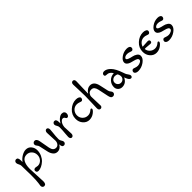

<svg xmlns="http://www.w3.org/2000/svg" viewBox="200 -2065 3670 3670"><g transform="rotate(-45 2035.0 -230.0)"><path d="M118 290Q99 290 84.5 275.5Q70 261 70 234Q70 229 79.5 168Q89 107 89 -36Q89 -179 84 -298Q83 -321 66.5 -351Q50 -381 50 -404Q50 -427 65 -441.5Q80 -456 99 -456Q149 -456 149 -377V-330Q191 -388 250.5 -422Q310 -456 361 -456Q428 -456 469 -406.5Q510 -357 510 -291Q510 -225 484 -168Q458 -111 418 -74Q378 -37 333 -15.5Q288 6 247 6Q199 6 199 -41Q199 -62 214 -72Q229 -82 244 -82Q259 -82 275.5 -77Q292 -72 306 -72Q366 -72 407 -116.5Q448 -161 448 -225Q448 -289 407 -333Q366 -377 306 -377Q228 -377 191.5 -314Q155 -251 155 -142Q155 -84 163 41Q171 166 171 211Q171 290 118 290Z M884 -171 874 -396Q874 -423 887.5 -439.5Q901 -456 920 -456Q939 -456 951 -440.5Q963 -425 963 -398.5Q963 -372 957 -324Q945 -228 945 -152Q945 -122 964.5 -94.5Q984 -67 984 -45Q984 -23 969 -8.5Q954 6 935 6Q885 6 885 -73Q838 6 767 6Q710 6 676.5 -35Q643 -76 630 -135L592 -307Q586 -336 565.5 -358.5Q545 -381 545 -404Q545 -427 561 -441.5Q577 -456 599 -456Q649 -456 664 -377L702 -168Q721 -68 797 -68Q834 -68 858 -97.5Q882 -127 884 -171Z M1187 -235 1195 -54Q1195 -27 1181.5 -10.5Q1168 6 1149 6Q1130 6 1118 -9.5Q1106 -25 1106 -52Q1106 -79 1111 -129Q1121 -229 1121 -298Q1121 -328 1102.5 -355.5Q1084 -383 1084 -405Q1084 -427 1099 -441.5Q1114 -456 1133 -456Q1183 -456 1183 -377V-338Q1213 -392 1255 -424Q1297 -456 1332 -456Q1367 -456 1385.5 -438.5Q1404 -421 1404 -392Q1404 -363 1390 -343.5Q1376 -324 1360 -324Q1344 -324 1335.5 -332.5Q1327 -341 1323 -350.5Q1319 -360 1308 -368.5Q1297 -377 1280 -377Q1251 -377 1222 -339Q1193 -301 1187 -235Z M1664 -378Q1598 -378 1556.5 -332.5Q1515 -287 1515 -224Q1515 -161 1558.5 -117Q1602 -73 1665 -73Q1721 -73 1766 -114Q1782 -128 1790 -128Q1798 -128 1804 -122Q1810 -116 1810 -109Q1810 -80 1753.5 -37Q1697 6 1625.5 6Q1554 6 1501.5 -52Q1449 -110 1449 -196Q1449 -306 1532 -381Q1615 -456 1715 -456Q1757 -456 1783.5 -441.5Q1810 -427 1810 -404.5Q1810 -382 1796.5 -368Q1783 -354 1770 -354Q1757 -354 1725.5 -366Q1694 -378 1664 -378Z M2214 -22Q2203 -43 2197 -73L2153 -282Q2143 -328 2121.5 -355Q2100 -382 2055.5 -382Q2011 -382 1986.5 -351.5Q1962 -321 1961 -285Q1969 -48 1969 -34.5Q1969 -21 1957 -7.5Q1945 6 1926 6Q1907 6 1893.5 -7.5Q1880 -21 1880 -52Q1880 -83 1885 -199.5Q1890 -316 1890 -380Q1890 -444 1885 -552Q1880 -660 1880 -691Q1880 -722 1893.5 -736Q1907 -750 1926 -750Q1945 -750 1957 -736.5Q1969 -723 1969 -692.5Q1969 -662 1964.5 -550.5Q1960 -439 1960 -368Q2019 -456 2096 -456Q2201 -456 2231 -315L2269 -143Q2275 -114 2295.5 -91.5Q2316 -69 2316 -46Q2316 -23 2300 -8.5Q2284 6 2265 6Q2246 6 2234 -1Q2222 -8 2214 -22Z M2748 6Q2707 6 2675 -79L2667 -101Q2616 6 2514 6Q2463 6 2429.5 -26.5Q2396 -59 2396 -108Q2396 -184 2448 -239Q2500 -294 2584 -298Q2564 -333 2539.5 -350.5Q2515 -368 2495 -371Q2475 -374 2457.5 -374.5Q2440 -375 2430 -382Q2420 -389 2420 -409.5Q2420 -430 2436.5 -443Q2453 -456 2476 -456Q2541 -456 2604 -391Q2667 -326 2714 -187L2733 -134Q2740 -116 2762.5 -85.5Q2785 -55 2785 -36Q2785 -17 2775 -5.5Q2765 6 2748 6ZM2641 -156Q2641 -181 2632 -202.5Q2623 -224 2621 -229Q2595 -245 2559 -245Q2523 -245 2494.5 -221Q2466 -197 2466 -159Q2466 -121 2491.5 -95.5Q2517 -70 2553 -70Q2589 -70 2615 -95.5Q2641 -121 2641 -156Z M2867 -303Q2867 -357 2936 -406.5Q3005 -456 3088 -456Q3128 -456 3149.5 -441.5Q3171 -427 3171 -404Q3171 -381 3157.5 -367.5Q3144 -354 3130.5 -354Q3117 -354 3086 -366Q3055 -378 3021.5 -378Q2988 -378 2963.5 -364Q2939 -350 2939 -330Q2939 -310 2977.5 -295Q3016 -280 3062 -271Q3108 -262 3146.5 -235.5Q3185 -209 3185 -167Q3185 -102 3109 -48Q3033 6 2945 6Q2908 6 2885 -9Q2862 -24 2862 -46.5Q2862 -69 2875.5 -82.5Q2889 -96 2902.5 -96Q2916 -96 2947 -84Q2978 -72 3011.5 -72Q3045 -72 3079 -89.5Q3113 -107 3113 -132.5Q3113 -158 3087.5 -172Q3062 -186 3026 -194.5Q2990 -203 2954 -214Q2918 -225 2892.5 -247.5Q2867 -270 2867 -303Z M3475 -199 3356 -209Q3339 -209 3329 -206Q3335 -149 3377.5 -111Q3420 -73 3478 -73Q3534 -73 3579 -114Q3595 -128 3603 -128Q3611 -128 3617 -122Q3623 -116 3623 -109Q3623 -80 3566.5 -37Q3510 6 3438.5 6Q3367 6 3314.5 -52Q3262 -110 3262 -196Q3262 -306 3345 -381Q3428 -456 3528 -456Q3570 -456 3596.5 -441.5Q3623 -427 3623 -404.5Q3623 -382 3609.5 -368Q3596 -354 3583 -354Q3570 -354 3538.5 -366Q3507 -378 3478 -378Q3424 -378 3384.5 -345.5Q3345 -313 3332 -265L3470 -273Q3516 -273 3516 -237Q3516 -199 3475 -199Z M3700 -303Q3700 -357 3769 -406.5Q3838 -456 3921 -456Q3961 -456 3982.5 -441.5Q4004 -427 4004 -404Q4004 -381 3990.5 -367.5Q3977 -354 3963.5 -354Q3950 -354 3919 -366Q3888 -378 3854.5 -378Q3821 -378 3796.5 -364Q3772 -350 3772 -330Q3772 -310 3810.5 -295Q3849 -280 3895 -271Q3941 -262 3979.5 -235.5Q4018 -209 4018 -167Q4018 -102 3942 -48Q3866 6 3778 6Q3741 6 3718 -9Q3695 -24 3695 -46.5Q3695 -69 3708.5 -82.5Q3722 -96 3735.5 -96Q3749 -96 3780 -84Q3811 -72 3844.5 -72Q3878 -72 3912 -89.5Q3946 -107 3946 -132.5Q3946 -158 3920.5 -172Q3895 -186 3859 -194.5Q3823 -203 3787 -214Q3751 -225 3725.5 -247.5Q3700 -270 3700 -303Z"/></g></svg>

Font: Macondo
Style: Regular
Weight: 400
Version: Version 2.001